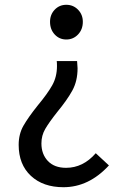

<svg xmlns="http://www.w3.org/2000/svg" viewBox="-20 -568 523 802"><path d="M58 37Q58 -8 78 -43Q98 -78 138 -128Q178 -176 198 -211.5Q218 -247 218 -292Q218 -306 217 -313H302Q303 -298 304 -283Q304 -230 282.5 -190.5Q261 -151 219 -100Q185 -57 169 -29.5Q153 -2 153 31Q153 76 180 104.5Q207 133 256 133Q327 133 380 72L435 123Q351 214 245 214Q160 214 109 166.5Q58 119 58 37ZM189 -477Q189 -507 208.5 -527.5Q228 -548 257 -548Q286 -548 306 -527.5Q326 -507 326 -477Q326 -445 306 -424Q286 -403 257 -403Q228 -403 208.5 -424Q189 -445 189 -477Z"/></svg>

Font: Nebula Sans Medium
Style: Regular
Weight: 500
Designer: Paul D. Hunt for Adobe (as Source Sans)
Foundry: Nebula Entertainment & Broadcasting LLC
Version: Version 1.010